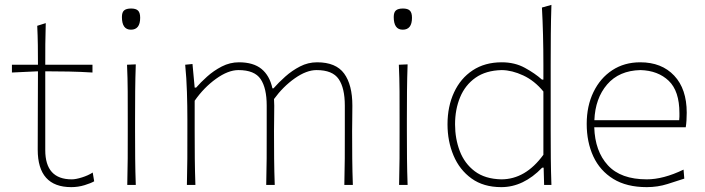

<svg xmlns="http://www.w3.org/2000/svg" viewBox="-20 -760 2897 789"><path d="M273 9Q135 9 135 -145Q135 -242.5 135.5 -328.8Q136 -415 136 -467L29 -462V-494H136Q136 -536 135.5 -574.2Q135 -612.5 133 -654L168 -665Q166.5 -615.5 166.2 -578Q166 -540.5 166 -494H360V-462Q312 -465 262.8 -466Q213.5 -467 166 -467V-143Q166 -23 275 -23Q291.5 -23 317 -31Q342.5 -39 361 -51L367 -15Q354.5 -7.5 327.8 0.8Q301 9 273 9Z M503 0Q504.5 -56.5 504.8 -108.5Q505 -160.5 505 -221V-271Q505 -332 504.8 -385Q504.5 -438 502 -494L538 -495.5Q536 -439 535.5 -385.5Q535 -332 535 -271V-221Q535 -160.5 535.5 -108.5Q536 -56.5 538 0ZM518 -638Q481 -638 481 -690Q481 -709.5 490 -717.2Q499 -725 519 -725Q538.5 -725 547.2 -716.5Q556 -708 556 -687Q556 -638 518 -638Z M748 0Q749.5 -56.5 749.8 -108.5Q750 -160.5 750 -221V-271Q750 -324.5 748.2 -381.5Q746.5 -438.5 741 -494L771 -497L780 -400H786Q804 -421 831 -445.2Q858 -469.5 891.5 -486.8Q925 -504 962 -504Q1021 -504 1054.5 -476.8Q1088 -449.5 1099.5 -397H1104Q1124.5 -420.5 1152.2 -445.2Q1180 -470 1213 -487Q1246 -504 1283 -504Q1360.5 -504 1394.2 -457.8Q1428 -411.5 1428 -326Q1428 -294 1427.5 -267.2Q1427 -240.5 1427 -221Q1427 -160.5 1427.5 -108.5Q1428 -56.5 1430 0H1395Q1396.5 -56.5 1396.8 -108.5Q1397 -160.5 1397 -221V-326Q1397 -398 1371.8 -435Q1346.5 -472 1281 -472Q1239.5 -472 1191.5 -438.2Q1143.5 -404.5 1106 -353Q1107 -341 1107 -326Q1107 -294 1106.5 -267.2Q1106 -240.5 1106 -221Q1106 -160.5 1106.5 -108.5Q1107 -56.5 1109 0H1074Q1075.5 -56.5 1075.8 -108.5Q1076 -160.5 1076 -221V-326Q1076 -398 1051 -435Q1026 -472 960 -472Q917.5 -472 867.5 -436Q817.5 -400 780 -346V-221Q780 -160.5 780.5 -108.5Q781 -56.5 783 0Z M1620 0Q1621.5 -56.5 1621.8 -108.5Q1622 -160.5 1622 -221V-271Q1622 -332 1621.8 -385Q1621.5 -438 1619 -494L1655 -495.5Q1653 -439 1652.5 -385.5Q1652 -332 1652 -271V-221Q1652 -160.5 1652.5 -108.5Q1653 -56.5 1655 0ZM1635 -638Q1598 -638 1598 -690Q1598 -709.5 1607 -717.2Q1616 -725 1636 -725Q1655.5 -725 1664.2 -716.5Q1673 -708 1673 -687Q1673 -638 1635 -638Z M2040 9Q1967 9 1917.8 -26.5Q1868.5 -62 1843.8 -120.8Q1819 -179.5 1819 -249Q1819 -322.5 1845.8 -380.2Q1872.5 -438 1922.5 -471Q1972.5 -504 2042 -504Q2095.5 -504 2137 -481.2Q2178.5 -458.5 2207 -433H2213V-494Q2213 -621 2207 -729L2246 -740Q2244 -678.5 2243.5 -618.2Q2243 -558 2243 -494V-221Q2243 -160.5 2243.5 -108.5Q2244 -56.5 2246 0H2216L2214 -71H2208Q2131 9 2040 9ZM2040 -23Q2139.5 -23 2213 -124V-384Q2176.5 -428.5 2130.2 -450Q2084 -471.5 2042 -472Q1976.5 -470.5 1934 -440.5Q1891.5 -410.5 1870.8 -360.5Q1850 -310.5 1850 -249Q1850 -190 1869.5 -139Q1889 -88 1931 -56.2Q1973 -24.5 2040 -23Z M2638 9Q2555 9 2500.2 -24.8Q2445.5 -58.5 2418.2 -117.2Q2391 -176 2391 -251Q2391 -324.5 2418.8 -381.8Q2446.5 -439 2496 -471.5Q2545.5 -504 2611 -504Q2699 -504 2750.5 -449.2Q2802 -394.5 2802 -297Q2802 -262.5 2798 -237H2422Q2425 -138.5 2478 -80.8Q2531 -23 2638 -23Q2706 -23 2789 -63L2792 -26Q2763.5 -16.5 2723 -3.8Q2682.5 9 2638 9ZM2612 -472Q2524 -470 2475 -413Q2426 -356 2422.5 -266H2771Q2772 -273.5 2772 -280.8Q2772 -288 2772 -295Q2772 -386 2728 -428Q2684 -470 2612 -472Z"/></svg>

Font: Commissioner Flair Thin
Style: Regular
Weight: 100
Designer: Kostas Bartsokas
Foundry: Kostas Bartsokas
Version: Version 1.000; ttfautohint (v1.8.3)